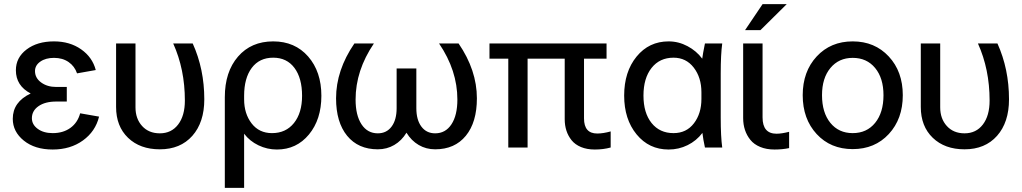

<svg xmlns="http://www.w3.org/2000/svg" viewBox="-20 -716 4959 932"><path d="M304.2 -223.1H252.9Q199.2 -223.1 167 -200.7Q134.8 -178.2 134.8 -142.1Q134.8 -111.3 163.1 -90.6Q191.4 -69.8 235.8 -69.8Q286.6 -69.8 321.8 -95.2Q356.9 -120.6 369.1 -166L460.9 -149.9Q443.4 -78.1 382.6 -34.2Q321.8 9.8 235.8 9.8Q149.4 9.8 95.7 -33.4Q42 -76.7 42 -139.2Q42 -221.2 128.9 -262.2Q57.1 -299.8 57.1 -375Q57.1 -436.5 108.9 -475.8Q160.6 -515.1 242.2 -515.1Q318.8 -515.1 373.8 -476.6Q428.7 -438 444.8 -376L354 -359.9Q342.3 -394.5 313 -414.8Q283.7 -435.1 242.2 -435.1Q201.7 -435.1 175.8 -417Q149.9 -398.9 149.9 -371.1Q149.9 -337.4 179.7 -315.7Q209.5 -293.9 252.9 -293.9H304.2Z M755.9 8.8Q659.7 8.8 601.6 -47.1Q543.5 -103 543.5 -196.8V-504.9H637.7V-194.8Q637.7 -139.6 669.9 -104.2Q702.1 -68.8 755.9 -68.8Q812 -68.8 844.7 -111.6Q877.4 -154.3 877.4 -228Q877.4 -379.4 820.8 -504.9H915.5Q971.7 -380.4 971.7 -233.9Q971.7 -122.1 913.6 -56.6Q855.5 8.8 755.9 8.8Z M1165 -251V-233.9Q1165 -164.1 1201.4 -116.9Q1237.8 -69.8 1300.3 -69.8Q1367.7 -69.8 1407 -118.9Q1446.3 -168 1446.3 -251Q1446.3 -336.9 1409.2 -386.5Q1372.1 -436 1306.2 -436Q1239.3 -436 1202.1 -386.5Q1165 -336.9 1165 -251ZM1306.2 -515.1Q1411.6 -515.1 1475.8 -441.7Q1540 -368.2 1540 -251Q1540 -136.2 1479.7 -63.2Q1419.4 9.8 1324.2 9.8Q1276.9 9.8 1234.4 -10.7Q1191.9 -31.2 1165 -66.9V195.8H1071.3V-244.1Q1071.3 -367.2 1135.3 -441.2Q1199.2 -515.1 1306.2 -515.1Z M1814 8.8Q1718.8 8.8 1665 -56.9Q1611.3 -122.6 1611.3 -238.8Q1611.3 -375 1700.2 -504.9H1794.9Q1706.1 -374 1706.1 -232.9Q1706.1 -156.2 1734.9 -112.5Q1763.7 -68.8 1814 -68.8Q1856.4 -68.8 1880.9 -101.6Q1905.3 -134.3 1905.3 -190.9V-383.8H2001V-190.9Q2001 -134.3 2025.4 -101.6Q2049.8 -68.8 2092.3 -68.8Q2142.6 -68.8 2171.4 -112.5Q2200.2 -156.2 2200.2 -232.9Q2200.2 -374 2111.3 -504.9H2206.1Q2294.9 -375 2294.9 -238.8Q2294.9 -122.6 2241.2 -56.9Q2187.5 8.8 2092.3 8.8Q2048.3 8.8 2012.5 -12.2Q1976.6 -33.2 1953.1 -71.8Q1929.7 -33.2 1893.8 -12.2Q1857.9 8.8 1814 8.8Z M2356 -504.9H2924.3V-431.2H2814.9V-141.1Q2814.9 -67.9 2878.9 -67.9Q2907.7 -67.9 2944.3 -78.1V0Q2908.7 9.8 2867.2 9.8Q2829.1 9.8 2800.3 -2.2Q2771.5 -14.2 2754.6 -35.2Q2737.8 -56.2 2729.5 -81.8Q2721.2 -107.4 2721.2 -137.2V-431.2H2541V0H2447.3V-431.2H2356Z M3009.8 -252Q3009.8 -367.7 3070.1 -441.4Q3130.4 -515.1 3225.6 -515.1Q3273.9 -515.1 3317.4 -491.9Q3360.8 -468.8 3388.7 -431.2Q3391.6 -454.6 3401.9 -504.9H3485.8Q3478.5 -452.1 3478.5 -359.9V-145Q3478.5 -52.7 3485.8 0H3401.9Q3393.6 -37.6 3389.6 -70.8Q3360.8 -32.7 3317.9 -11.5Q3274.9 9.8 3225.6 9.8Q3130.4 9.8 3070.1 -63.7Q3009.8 -137.2 3009.8 -252ZM3384.8 -235.8V-268.1Q3384.8 -339.4 3347.7 -387.7Q3310.5 -436 3249.5 -436Q3182.1 -436 3142.8 -386.2Q3103.5 -336.4 3103.5 -252Q3103.5 -168 3142.8 -118.9Q3182.1 -69.8 3249.5 -69.8Q3312 -69.8 3348.4 -117.4Q3384.8 -165 3384.8 -235.8Z M3587.4 -143.1V-504.9H3681.6V-146Q3681.6 -66.9 3749.5 -66.9Q3773.9 -66.9 3810.5 -76.2V2.9Q3778.3 9.8 3739.7 9.8Q3700.2 9.8 3670.2 -2.7Q3640.1 -15.1 3622.6 -36.9Q3605 -58.6 3596.2 -85.2Q3587.4 -111.8 3587.4 -143.1ZM3681.6 -695.8H3798.8L3671.4 -569.8H3596.7Z M4362.3 -253.9Q4362.3 -138.7 4294.4 -65.4Q4226.6 7.8 4119.1 7.8Q4011.7 7.8 3944.1 -65.4Q3876.5 -138.7 3876.5 -253.9Q3876.5 -368.7 3944.3 -441.9Q4012.2 -515.1 4119.1 -515.1Q4226.1 -515.1 4294.2 -441.9Q4362.3 -368.7 4362.3 -253.9ZM3970.2 -253.9Q3970.2 -169.4 4010.7 -119.6Q4051.3 -69.8 4119.1 -69.8Q4187.5 -69.8 4228 -119.6Q4268.6 -169.4 4268.6 -253.9Q4268.6 -336.9 4228 -386Q4187.5 -435.1 4119.1 -435.1Q4051.8 -435.1 4011 -386Q3970.2 -336.9 3970.2 -253.9Z M4662.1 8.8Q4565.9 8.8 4507.8 -47.1Q4449.7 -103 4449.7 -196.8V-504.9H4543.9V-194.8Q4543.9 -139.6 4576.2 -104.2Q4608.4 -68.8 4662.1 -68.8Q4718.3 -68.8 4751 -111.6Q4783.7 -154.3 4783.7 -228Q4783.7 -379.4 4727.1 -504.9H4821.8Q4877.9 -380.4 4877.9 -233.9Q4877.9 -122.1 4819.8 -56.6Q4761.7 8.8 4662.1 8.8Z"/></svg>

Font: LT Superior Med
Style: Regular
Weight: 500
Designer: Daniel Lyons
Foundry: LyonsType
Version: Version 1.000